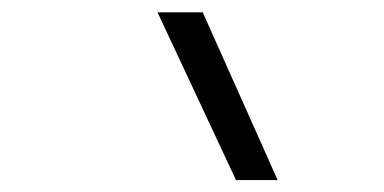

<svg xmlns="http://www.w3.org/2000/svg" viewBox="-20 -815 626 313"><path d="M364.7 -521.5H432.6L310.5 -794.9H236.8Z"/></svg>

Font: Cascadia Mono NF Light
Style: Italic
Weight: 300
Italic angle: -10°
Monospace: yes
Designer: Aaron Bell
Foundry: Saja Typeworks
Version: Version 2404.023